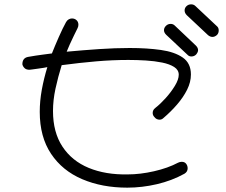

<svg xmlns="http://www.w3.org/2000/svg" viewBox="-20 -778 1040 884"><path d="M938 -616 840 -708Q830 -718 830 -730Q830 -741 838 -749Q847 -758 860 -758Q872 -758 880 -750L978 -658Q987 -651 987 -638Q987 -625 979 -617Q969 -608 958 -608Q948 -608 938 -616ZM566 86Q450 86 358.5 47Q267 8 215 -70Q163 -148 163 -263Q163 -313 172.5 -365Q182 -417 198 -469Q195 -468 182.5 -466Q170 -464 155.5 -462Q141 -460 130 -458.5Q119 -457 118 -457Q102 -456 93.5 -464Q85 -472 83 -482Q83 -511 109 -516Q130 -520 145 -522Q160 -524 177 -526.5Q194 -529 219 -532Q232 -565 250.5 -607Q269 -649 284 -676Q289 -685 296.5 -689Q304 -693 311 -693Q324 -693 332.5 -685Q341 -677 341 -664Q341 -656 337 -648Q330 -634 320 -613.5Q310 -593 301 -573Q292 -553 287 -540Q363 -547 436.5 -552Q510 -557 577 -557Q657 -557 720.5 -548Q784 -539 821.5 -513Q859 -487 859 -435Q859 -400 841.5 -365Q824 -330 795.5 -297Q767 -264 733 -235Q725 -227 715 -227Q700 -227 691 -239Q683 -247 683 -258Q683 -272 695 -281Q717 -298 742 -325.5Q767 -353 785 -382.5Q803 -412 803 -434Q803 -456 782 -469.5Q761 -483 726.5 -490Q692 -497 651.5 -499.5Q611 -502 571 -502Q498 -502 422.5 -495.5Q347 -489 264 -478Q247 -423 235.5 -370Q224 -317 224 -267Q224 -169 267.5 -103Q311 -37 388.5 -5Q466 27 568 25Q625 25 689 10.5Q753 -4 800 -29Q808 -33 817 -33Q830 -33 837 -24Q844 -15 844 -3Q844 13 829 22Q771 54 702.5 70Q634 86 566 86ZM843 -526 745 -618Q735 -628 735 -639Q735 -650 744 -659Q753 -668 766 -668Q777 -668 785 -660L882 -568Q892 -558 892 -547Q892 -538 883 -527Q874 -518 861 -518Q850 -518 843 -526Z"/></svg>

Font: Hachi Maru Pop
Style: Regular
Weight: 400
Designer: Nontynet
Foundry: Nontynet
Version: Version 1.300